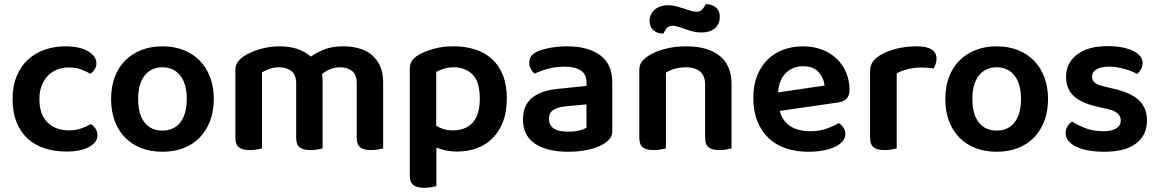

<svg xmlns="http://www.w3.org/2000/svg" viewBox="-20 -709 5530 916"><path d="M308 -387Q278 -387 252.5 -377Q227 -367 208.5 -348Q190 -329 179 -301Q168 -273 168 -236Q168 -162 207 -124.5Q246 -87 308 -87Q343 -87 368.5 -96.5Q394 -106 414 -117Q428 -107 436.5 -94Q445 -81 445 -64Q445 -30 405 -8Q365 14 297 14Q240 14 192.5 -1.5Q145 -17 111 -48.5Q77 -80 58.5 -127Q40 -174 40 -236Q40 -299 60 -346.5Q80 -394 114.5 -425.5Q149 -457 195 -472.5Q241 -488 293 -488Q360 -488 400 -464.5Q440 -441 440 -407Q440 -391 431.5 -378Q423 -365 412 -357Q392 -368 367.5 -377.5Q343 -387 308 -387Z M1000 -237Q1000 -179 982.5 -132.5Q965 -86 933 -53Q901 -20 856 -2.5Q811 15 755 15Q699 15 654 -2.5Q609 -20 577 -52.5Q545 -85 527.5 -131.5Q510 -178 510 -237Q510 -295 527.5 -341.5Q545 -388 577.5 -420.5Q610 -453 655 -470.5Q700 -488 755 -488Q810 -488 855 -470.5Q900 -453 932.5 -420Q965 -387 982.5 -340.5Q1000 -294 1000 -237ZM755 -388Q701 -388 670 -348.5Q639 -309 639 -237Q639 -164 669.5 -125Q700 -86 755 -86Q810 -86 840.5 -125.5Q871 -165 871 -237Q871 -309 840 -348.5Q809 -388 755 -388Z M1808 -1Q1800 1 1784.5 4Q1769 7 1751 7Q1715 7 1698.5 -6Q1682 -19 1682 -52V-312Q1682 -352 1660 -370Q1638 -388 1602 -388Q1578 -388 1555.5 -379Q1533 -370 1516 -355Q1519 -341 1519 -327V-1Q1511 1 1495.5 4Q1480 7 1462 7Q1426 7 1409.5 -6Q1393 -19 1393 -52V-312Q1393 -352 1370 -370Q1347 -388 1311 -388Q1286 -388 1265 -380Q1244 -372 1230 -364V-1Q1221 1 1206 4Q1191 7 1172 7Q1137 7 1120 -6Q1103 -19 1103 -52V-373Q1103 -396 1113 -411.5Q1123 -427 1144 -441Q1174 -461 1220 -474.5Q1266 -488 1315 -488Q1406 -488 1463 -439Q1492 -460 1529.5 -474Q1567 -488 1618 -488Q1657 -488 1692 -478.5Q1727 -469 1752.5 -448Q1778 -427 1793 -394.5Q1808 -362 1808 -317Z M2160 14Q2131 14 2106.5 8.5Q2082 3 2062 -5V179Q2053 181 2038 184Q2023 187 2004 187Q1969 187 1952 174Q1935 161 1935 128V-379Q1935 -403 1944.5 -418Q1954 -433 1975 -446Q2004 -463 2047 -475.5Q2090 -488 2144 -488Q2199 -488 2245.5 -473.5Q2292 -459 2326 -428.5Q2360 -398 2379 -351Q2398 -304 2398 -239Q2398 -176 2380 -129Q2362 -82 2330.5 -50Q2299 -18 2255.5 -2Q2212 14 2160 14ZM2141 -87Q2201 -87 2235 -124Q2269 -161 2269 -239Q2269 -320 2234 -354Q2199 -388 2144 -388Q2117 -388 2096.5 -381Q2076 -374 2061 -366V-109Q2077 -99 2096.5 -93Q2116 -87 2141 -87Z M2690 -81Q2719 -81 2743 -86.5Q2767 -92 2778 -100V-211L2681 -202Q2641 -198 2620 -184.5Q2599 -171 2599 -142Q2599 -113 2620.5 -97Q2642 -81 2690 -81ZM2686 -488Q2784 -488 2842.5 -446Q2901 -404 2901 -316V-85Q2901 -61 2889 -47Q2877 -33 2859 -22Q2831 -5 2788 5Q2745 15 2690 15Q2590 15 2532.5 -23.5Q2475 -62 2475 -139Q2475 -206 2517.5 -241.5Q2560 -277 2641 -285L2778 -299V-317Q2778 -355 2750.5 -373Q2723 -391 2673 -391Q2634 -391 2597 -381.5Q2560 -372 2531 -358Q2520 -366 2512.5 -379.5Q2505 -393 2505 -409Q2505 -429 2514.5 -441.5Q2524 -454 2545 -464Q2574 -476 2611 -482Q2648 -488 2686 -488Z M3344 -305Q3344 -348 3319.5 -368Q3295 -388 3253 -388Q3224 -388 3199.5 -381Q3175 -374 3157 -363V-1Q3148 1 3133 4Q3118 7 3099 7Q3064 7 3047 -6Q3030 -19 3030 -52V-373Q3030 -397 3040 -412Q3050 -427 3071 -441Q3100 -461 3148 -474.5Q3196 -488 3254 -488Q3357 -488 3413.5 -442.5Q3470 -397 3470 -309V-1Q3462 1 3446.5 4Q3431 7 3413 7Q3377 7 3360.5 -6Q3344 -19 3344 -52ZM3166 -684Q3187 -684 3206 -679Q3225 -674 3242 -668.5Q3259 -663 3274 -658Q3289 -653 3301 -653Q3321 -653 3331 -664.5Q3341 -676 3346 -689H3351Q3376 -689 3395 -673.5Q3414 -658 3414 -629Q3414 -593 3390 -573.5Q3366 -554 3328 -554Q3305 -554 3285.5 -559Q3266 -564 3249 -570Q3232 -576 3217.5 -581Q3203 -586 3191 -586Q3171 -586 3161 -574.5Q3151 -563 3146 -549H3142Q3116 -549 3097.5 -564.5Q3079 -580 3079 -609Q3079 -628 3086.5 -642Q3094 -656 3106.5 -665.5Q3119 -675 3134.5 -679.5Q3150 -684 3166 -684Z M3700 -180Q3714 -129 3752 -106Q3790 -83 3846 -83Q3888 -83 3923.5 -95.5Q3959 -108 3981 -122Q3995 -114 4004 -100Q4013 -86 4013 -70Q4013 -50 3999.5 -34.5Q3986 -19 3962.5 -8Q3939 3 3907 9Q3875 15 3838 15Q3779 15 3730.5 -1Q3682 -17 3647.5 -49.5Q3613 -82 3593.5 -130Q3574 -178 3574 -242Q3574 -304 3593 -350Q3612 -396 3644.5 -427Q3677 -458 3720 -473Q3763 -488 3811 -488Q3860 -488 3901 -472.5Q3942 -457 3971 -429.5Q4000 -402 4016.5 -363.5Q4033 -325 4033 -280Q4033 -252 4018.5 -238Q4004 -224 3978 -220ZM3811 -393Q3762 -393 3729 -360.5Q3696 -328 3692 -268L3914 -301Q3910 -338 3885 -365.5Q3860 -393 3811 -393Z M4258 -1Q4249 1 4234 4Q4219 7 4200 7Q4165 7 4148 -6Q4131 -19 4131 -52V-369Q4131 -395 4143 -413Q4155 -431 4178 -445Q4209 -464 4254.5 -476Q4300 -488 4353 -488Q4448 -488 4448 -429Q4448 -415 4443.5 -402.5Q4439 -390 4434 -382Q4411 -387 4377 -387Q4342 -387 4311 -379Q4280 -371 4258 -359Z M4980 -237Q4980 -179 4962.5 -132.5Q4945 -86 4913 -53Q4881 -20 4836 -2.5Q4791 15 4735 15Q4679 15 4634 -2.5Q4589 -20 4557 -52.5Q4525 -85 4507.5 -131.5Q4490 -178 4490 -237Q4490 -295 4507.5 -341.5Q4525 -388 4557.5 -420.5Q4590 -453 4635 -470.5Q4680 -488 4735 -488Q4790 -488 4835 -470.5Q4880 -453 4912.5 -420Q4945 -387 4962.5 -340.5Q4980 -294 4980 -237ZM4735 -388Q4681 -388 4650 -348.5Q4619 -309 4619 -237Q4619 -164 4649.5 -125Q4680 -86 4735 -86Q4790 -86 4820.5 -125.5Q4851 -165 4851 -237Q4851 -309 4820 -348.5Q4789 -388 4735 -388Z M5452 -134Q5452 -64 5400 -24.5Q5348 15 5248 15Q5207 15 5173.5 9Q5140 3 5115.5 -8.5Q5091 -20 5077.5 -36.5Q5064 -53 5064 -73Q5064 -92 5072.5 -106Q5081 -120 5095 -129Q5123 -111 5159.5 -97Q5196 -83 5244 -83Q5285 -83 5306 -96.5Q5327 -110 5327 -134Q5327 -175 5267 -188L5211 -201Q5137 -218 5101.5 -252Q5066 -286 5066 -343Q5066 -408 5118 -448.5Q5170 -489 5264 -489Q5300 -489 5330.5 -483.5Q5361 -478 5383.5 -467.5Q5406 -457 5418.5 -442.5Q5431 -428 5431 -409Q5431 -391 5423 -377.5Q5415 -364 5404 -356Q5395 -362 5380.5 -368Q5366 -374 5348.5 -379Q5331 -384 5311.5 -387.5Q5292 -391 5273 -391Q5234 -391 5212 -378.5Q5190 -366 5190 -343Q5190 -326 5202.5 -315Q5215 -304 5246 -297L5295 -285Q5378 -266 5415 -229.5Q5452 -193 5452 -134Z"/></svg>

Font: Baloo Paaji 2 SemiBold
Style: Regular
Weight: 600
Designer: Shuchita Grover, Noopur Datye and Ek Type
Foundry: Ek Type
Version: Version 1.640;hotconv 1.0.111;makeotfexe 2.5.65597; ttfautoh